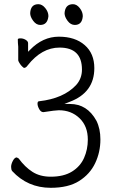

<svg xmlns="http://www.w3.org/2000/svg" viewBox="-20 -883 540 916"><path d="M172 -764Q153 -764 138.5 -783.5Q124 -803 124 -820Q126 -863 163 -863Q181 -863 196 -844.5Q211 -826 211 -806Q207 -764 172 -764ZM337 -764Q317 -764 302.5 -783.5Q288 -803 288 -820Q291 -863 328 -863Q346 -863 360.5 -844.5Q375 -826 375 -806Q372 -764 337 -764ZM123 -645Q184 -708 261 -708Q338 -708 384 -668Q430 -628 430 -558Q430 -441 312 -397L287 -387H314Q396 -387 440 -307Q459 -269 459 -218Q459 -157 434 -104.5Q409 -52 357.5 -19.5Q306 13 222 13Q112 13 38 -67Q33 -74 33 -87Q33 -100 41.5 -116Q50 -132 60 -132Q63 -131 69 -127Q99 -86 135 -63Q171 -40 222 -40Q284 -40 323.5 -64.5Q363 -89 381 -129.5Q399 -170 399 -217Q399 -281 359.5 -319Q320 -357 261 -357Q261 -357 260 -357Q245 -357 187 -348Q175 -348 167 -362.5Q159 -377 159 -388.5Q159 -400 167 -400Q283 -413 343 -477Q371 -508 371 -551Q371 -656 264 -656Q179 -656 112 -571Q104 -559 94 -559Q92 -560 85.5 -566Q79 -572 73 -582Q68 -590 67 -595V-660Q65 -678 65 -695Q65 -700 78 -700Q91 -700 102.5 -693Q114 -686 114 -677V-636Z"/></svg>

Font: Moon Stars Kai T HW Light
Style: Regular
Weight: 300
Designer: GuiWonder
Version: Version 1.101